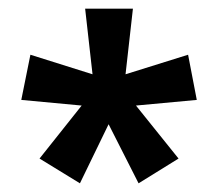

<svg xmlns="http://www.w3.org/2000/svg" viewBox="-20 -781 502 442"><path d="M286 -761 269 -610 413 -655 433 -551 293 -538 391 -416 299 -359 230 -495 164 -359 71 -416 168 -538 29 -551 50 -655 193 -610 176 -761Z"/></svg>

Font: Noto Sans Thai Looped Condensed SemiBold
Style: Regular
Weight: 600
Width: 3
Designer: Sasikarn Vongin, Ben Mitchell
Foundry: The Fontpad Ltd
Version: Version 1.001; ttfautohint (v1.8.4.7-5d5b)